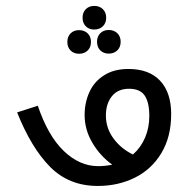

<svg xmlns="http://www.w3.org/2000/svg" viewBox="-20 -627 640 650"><path d="M38 -246.5 108 -269Q142.5 -167 196 -115.8Q249.5 -64.5 312.5 -64.5Q336 -64.5 360 -69.5Q319 -99 292.8 -143.5Q266.5 -188 266.5 -237.5Q266.5 -280 282.8 -315.5Q299 -351 332.5 -372.2Q366 -393.5 414.5 -393.5Q485 -393.5 522.2 -353.5Q559.5 -313.5 559.5 -241Q559.5 -163.5 526.2 -108.5Q493 -53.5 436.5 -25.5Q380 2.5 311 2.5Q213.5 2.5 149.5 -62.2Q85.5 -127 38 -246.5ZM430 -104Q456.5 -127 471 -160.8Q485.5 -194.5 485.5 -234.5Q485.5 -280 470 -303.2Q454.5 -326.5 417 -326.5Q379 -326.5 358.8 -301.2Q338.5 -276 338.5 -236Q338.5 -193.5 363.8 -158.8Q389 -124 430 -104ZM259.5 -567Q259.5 -585 270.5 -596Q281.5 -607 299 -607Q317 -607 328.2 -596Q339.5 -585 339.5 -567Q339.5 -549 328.2 -538Q317 -527 299 -527Q281.5 -527 270.5 -538Q259.5 -549 259.5 -567ZM208 -485Q208 -503 219 -514Q230 -525 247.5 -525Q265.5 -525 276.8 -514Q288 -503 288 -485Q288 -467 276.8 -456Q265.5 -445 247.5 -445Q230 -445 219 -456Q208 -467 208 -485ZM308.5 -485.5Q308.5 -503.5 319.5 -514.5Q330.5 -525.5 348 -525.5Q366 -525.5 377.2 -514.5Q388.5 -503.5 388.5 -485.5Q388.5 -467.5 377.2 -456.5Q366 -445.5 348 -445.5Q330.5 -445.5 319.5 -456.5Q308.5 -467.5 308.5 -485.5Z"/></svg>

Font: JuliaMono Light
Style: Italic
Weight: 300
Italic angle: -9°
Monospace: yes
Designer: cormullion
Foundry: corm
Version: Version 0.054; ttfautohint (v1.8.4)